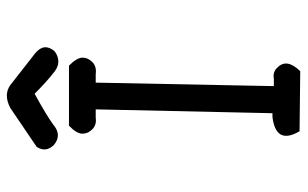

<svg xmlns="http://www.w3.org/2000/svg" viewBox="-182 -680 865 540"><g transform="rotate(-90 250.0 -409.5)"><path d="M216.8 -812.5Q253.9 -832 281.2 -812.5L371.1 -742.2Q401.4 -716.8 376 -687.5Q346.7 -667 319.3 -688Q292 -709 256.8 -744.1Q196.3 -710.9 170.9 -692.4Q140.6 -666 112.3 -690.4Q90.8 -712.9 107.4 -738.3ZM167 -647.5H335.9Q358.4 -625 358.4 -609.4Q358.4 -593.8 345.7 -581.5Q333 -569.3 311.5 -572.3H288.1L278.3 -71.3H298.8Q319.3 -75.2 332 -59.6Q356.4 -34.2 320.3 2.9L151.4 1Q112.3 -65.4 191.4 -75.2H202.1L212.9 -572.3H189.5Q169.9 -569.3 157.2 -581.5Q144.5 -593.8 144.5 -609.9Q144.5 -626 167 -647.5Z"/></g></svg>

Font: JasonHandwriting1
Style: Regular
Weight: 400
Version: Version 1.48.20